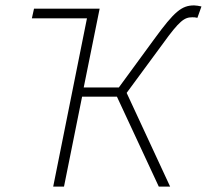

<svg xmlns="http://www.w3.org/2000/svg" viewBox="-20 -691 766 711"><path d="M177 0H217L284 -333H413L568 0H610L449 -347L583 -529C645 -615 663 -627 692 -627C699 -627 703 -627 711 -625L726 -667C719 -669 705 -671 699 -671C653 -671 626 -649 551 -546L420 -367H290L349 -659H106L98 -623H302Z"/></svg>

Font: Source Sans Pro Light
Style: Italic
Weight: 300
Italic angle: -11°
Designer: Paul D. Hunt
Foundry: Adobe Systems Incorporated
Version: Version 3.006;hotconv 1.0.111;makeotfexe 2.5.65597